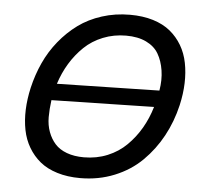

<svg xmlns="http://www.w3.org/2000/svg" viewBox="-51 -753 847 816"><g transform="rotate(5 372.5 -345.0)"><path d="M319.8 9.8Q265.6 9.8 221.9 -3.7Q178.2 -17.1 148.4 -41.5Q118.7 -65.9 98.9 -99.4Q79.1 -132.8 71 -173.6Q63 -214.4 64.7 -259.8Q66.4 -305.2 77.6 -354.5Q90.8 -411.1 114 -461.9Q137.2 -512.7 172.6 -556.4Q208 -600.1 251.7 -632.1Q295.4 -664.1 351.8 -682.1Q408.2 -700.2 471.7 -700.2Q526.4 -700.2 570.1 -686.8Q613.8 -673.3 643.6 -648.9Q673.3 -624.5 693.1 -591.1Q712.9 -557.6 720.9 -516.8Q729 -476.1 727.5 -430.7Q726.1 -385.3 714.8 -335.9Q698.2 -264.6 665 -203.4Q631.8 -142.1 583 -93.8Q534.2 -45.4 466.3 -17.8Q398.4 9.8 319.8 9.8ZM187 -380.9 623.5 -390.1Q631.3 -436 625 -476.3Q618.7 -516.6 601.3 -546.4Q584 -576.2 548.6 -593.3Q513.2 -610.4 462.4 -610.4Q410.2 -610.4 364.3 -592Q318.4 -573.7 284.7 -541.3Q251 -508.8 226.6 -468.5Q202.1 -428.2 187 -380.9ZM328.1 -79.6Q382.3 -79.6 429 -98.9Q475.6 -118.2 509.5 -151.9Q543.5 -185.5 567.9 -227.5Q592.3 -269.5 606.9 -318.8L169.9 -309.6Q164.6 -271 164.6 -236.8Q164.6 -202.6 175.3 -173.8Q186 -145 204.8 -124Q223.6 -103 255.1 -91.3Q286.6 -79.6 328.1 -79.6Z"/></g></svg>

Font: HK Grotesk Medium Italic
Style: Regular
Weight: 500
Italic angle: -13°
Designer: Alfredo Marco Pradil and Stefan Peev
Foundry: Hanken Design Co.
Version: Version 1.000;PS 001.000;hotconv 1.0.88;makeotf.lib2.5.64775